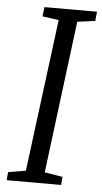

<svg xmlns="http://www.w3.org/2000/svg" viewBox="-53 -777 433 812"><g transform="rotate(5 163.0 -371.5)"><path d="M7 0 10 -34.5 84.5 -47 167 -693.5 97.5 -703.5 102.5 -743H325.5L321.5 -703.5L246 -693.5L164.5 -47L241 -34.5L238 0Z"/></g></svg>

Font: Merriweather 20pt Light
Style: Italic
Weight: 300
Italic angle: -7.8°
Version: Version 2.101